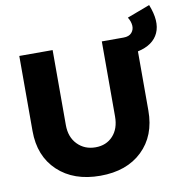

<svg xmlns="http://www.w3.org/2000/svg" viewBox="-92 -938 1001 1038"><g transform="rotate(-10 408.5 -418.5)"><path d="M795 -850Q833 -755 805.5 -694Q778 -633 692 -614V-289Q692 -151 606.5 -69Q521 13 376 13Q230 13 143 -69Q56 -151 56 -289V-701H239V-289Q239 -223 278 -183Q317 -143 377 -143Q436 -143 472.5 -182.5Q509 -222 509 -289V-701H628Q659 -701 673.5 -718Q688 -735 686 -758Q684 -781 670 -803Z"/></g></svg>

Font: Montserrat arm
Style: Bold
Weight: 700
Designer: Julieta Ulanovsky
Foundry: Julieta Ulanovsky
Version: Version 6.000;PS 006.000;hotconv 1.0.88;makeotf.lib2.5.64775